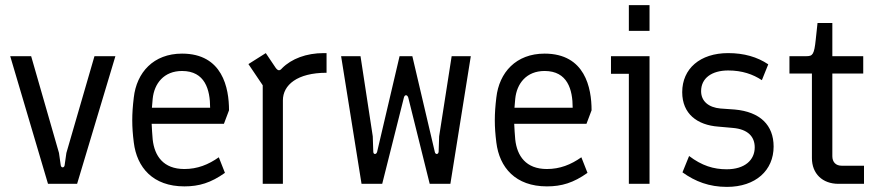

<svg xmlns="http://www.w3.org/2000/svg" viewBox="-20 -720 3427 752"><path d="M168 0H282L432 -500H350L240 -121L233 -72C231 -62 220 -62 218 -72L211 -121L102 -500H20Z M702 10C760 10 806 -4 861 -43L837 -104C796 -75 753 -58 702 -58C620 -58 585 -109 578 -174C576 -195 575 -216 574 -235H857L877 -288C877 -375 852 -510 693 -510C581 -510 515 -436 504 -338C500 -305 498 -277 498 -249C498 -221 500 -194 504 -162C516 -64 579 10 702 10ZM575 -298 578 -333C584 -393 622 -442 693 -442C783 -442 803 -369 803 -298Z M1009 0H1088V-327C1088 -387 1144 -435 1259 -435V-512H1248C1180 -512 1122 -490 1085 -453C1076 -442 1069 -442 1060 -454L1021 -512L953 -469L1009 -386Z M1396 0H1477L1562 -338C1565 -350 1575 -350 1579 -338L1663 0H1744L1824 -500H1749L1700 -186L1698 -126C1697 -114 1685 -114 1683 -125L1595 -500H1545L1457 -125C1454 -114 1442 -114 1442 -126L1440 -186L1392 -500H1316Z M2122 10C2180 10 2226 -4 2281 -43L2257 -104C2216 -75 2173 -58 2122 -58C2040 -58 2005 -109 1998 -174C1996 -195 1995 -216 1994 -235H2277L2297 -288C2297 -375 2272 -510 2113 -510C2001 -510 1935 -436 1924 -338C1920 -305 1918 -277 1918 -249C1918 -221 1920 -194 1924 -162C1936 -64 1999 10 2122 10ZM1995 -298 1998 -333C2004 -393 2042 -442 2113 -442C2203 -442 2223 -369 2223 -298Z M2443 0H2524V-500H2373V-431H2443ZM2443 -599H2524V-700H2443Z M2827 12C2940 12 3010 -53 3010 -146C3010 -230 2957 -282 2858 -291L2802 -295C2756 -299 2726 -323 2726 -363C2726 -414 2768 -444 2832 -444C2887 -444 2929 -429 2964 -406L2989 -468C2946 -497 2894 -512 2832 -512C2722 -512 2652 -451 2652 -359C2652 -274 2711 -230 2794 -224L2850 -219C2910 -214 2936 -184 2936 -143C2936 -93 2897 -57 2826 -57C2775 -57 2729 -71 2679 -109L2653 -45C2703 -9 2758 12 2827 12Z M3264 0H3364V-71H3276C3254 -71 3240 -85 3240 -108V-432H3361V-500H3240V-630H3182L3175 -565C3169 -507 3163 -500 3139 -500H3072V-432H3160V-101C3160 -40 3201 0 3264 0Z"/></svg>

Font: Finlandica
Style: Regular
Weight: 400
Designer: Niklas Ekholm, Juho Hiilivirta, Jaakko Suomalainen
Foundry: Helsinki Type Studio
Version: Version 2.000;Glyphs 3.2 (3202)